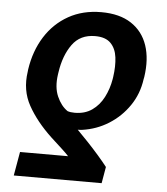

<svg xmlns="http://www.w3.org/2000/svg" viewBox="-53 -600 722 830"><g transform="rotate(5 308.5 -185.0)"><path d="M418.9 183.6H37.6L55.7 80.1H264.2Q254.9 69.3 231.9 48.3Q209 27.3 185.1 5.4Q119.1 -56.6 82.8 -122.1Q46.4 -187.5 58.6 -268.6L59.6 -278.3Q71.8 -359.9 110.8 -421.6Q149.9 -483.4 211.7 -518.1Q273.4 -552.7 353.5 -552.7Q433.1 -552.7 483.6 -519.5Q534.2 -486.3 554.2 -427.2Q574.2 -368.2 562.5 -289.6L560.5 -279.8Q551.8 -215.8 516.8 -164.6Q481.9 -113.3 429.4 -80.3Q377 -47.4 314.5 -38.6Q309.6 -38.1 305.7 -37.8Q301.8 -37.6 295.9 -37.6Q316.9 -16.6 342.5 10.5Q368.2 37.6 391.8 64.7Q415.5 91.8 431.2 112.3ZM427.2 -268.6 428.7 -278.3Q435.5 -325.2 430.7 -363.5Q425.8 -401.9 403.3 -424.6Q380.9 -447.3 335.9 -447.3Q271 -447.3 236.6 -399.2Q202.1 -351.1 191.4 -278.3L189.9 -268.6Q181.6 -212.4 199 -172.9Q216.3 -133.3 245.1 -113.8Q257.3 -109.4 276.4 -109.4Q320.3 -109.4 351.3 -131.1Q382.3 -152.8 401.1 -189.2Q419.9 -225.6 427.2 -268.6Z"/></g></svg>

Font: Inter Semi Bold
Style: Italic
Weight: 600
Italic angle: -9.39999°
Designer: Rasmus Andersson
Foundry: rsms
Version: Version 4.000;git-3c8e0fc